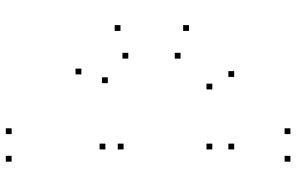

<svg xmlns="http://www.w3.org/2000/svg" viewBox="-199 -616 1018 660"><g transform="rotate(-90 310.0 -286.0)"><path d="M199 203.3V183.3H179V203.3ZM199 -755V-775H179V-755ZM104.3 -755V-775H84.3V-755ZM104.3 203.3V183.3H84.3V203.3ZM395.5 10V-10H375.5V10ZM553.7 -145.5V-165.5H533.7V-145.5ZM553.7 -380.8V-400.8H533.7V-380.8ZM404.2 -515.3V-535.3H384.2V-515.3ZM146.3 -432.7V-452.7H126.3V-432.7ZM146.3 -370.2V-390.2H126.3V-370.2ZM374.2 -424.5V-444.5H354.2V-424.5ZM458.5 -354V-374H438.5V-354ZM458.5 -174.2V-194.2H438.5V-174.2ZM352.5 -65.2V-85.2H332.5V-65.2ZM146.3 -65.2V-85.2H126.3V-65.2ZM146.3 10V-10H126.3V10Z"/></g></svg>

Font: Monaspace Krypton Dots Var
Style: Regular
Weight: 400
Designer: Riley Cran and the Lettermatic Team
Version: Version 1.100 (Monaspace Krypton Dots)